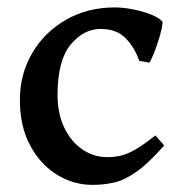

<svg xmlns="http://www.w3.org/2000/svg" viewBox="-20 -489 489 523"><path d="M231.9 14.6Q180.7 14.6 135.5 -12.9Q90.3 -40.5 62.3 -92.5Q34.2 -144.5 34.2 -216.8Q34.2 -287.1 67.6 -344.2Q101.1 -401.4 159.7 -435.1Q218.3 -468.8 293 -468.8Q314.5 -468.8 340.3 -463.9Q366.2 -459 388.9 -450.4Q411.6 -441.9 422.4 -430.2Q423.3 -424.3 419.9 -408.9Q416.5 -393.6 410.4 -375Q404.3 -356.4 397.9 -340.8Q391.6 -325.2 387.2 -318.4L359.4 -323.2Q346.2 -360.8 321.5 -385.5Q296.9 -410.2 253.9 -410.2Q208 -410.2 172.6 -367.7Q137.2 -325.2 136.7 -231.9Q136.7 -179.2 155.3 -140.9Q173.8 -102.5 204.6 -81.8Q235.4 -61 272 -61Q290.5 -61 307.1 -64.5Q323.7 -67.9 346.2 -80.3Q368.7 -92.8 403.3 -120.1L427.2 -92.8Q384.8 -44.4 352.3 -21.5Q319.8 1.5 291.3 8.1Q262.7 14.6 231.9 14.6Z"/></svg>

Font: David Libre Medium
Style: Regular
Weight: 500
Designer: Ismar David, J. Victor Gaultney, Annie Olsen and Meir Sadan
Foundry: Monotype Imaging Inc. & SIL International
Version: Version 1.100; ttfautohint (v1.8.4.7-5d5b)